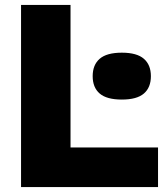

<svg xmlns="http://www.w3.org/2000/svg" viewBox="-20 -760 668 780"><path d="M65.5 0V-740H266.5V-161H622V0ZM475 -355.5Q413.5 -355.5 385 -380Q356.5 -404.5 356.5 -450.5Q356.5 -496.5 385 -521.2Q413.5 -546 475 -546Q536 -546 564.5 -521.2Q593 -496.5 593 -450.5Q593 -404.5 564.5 -380Q536 -355.5 475 -355.5Z"/></svg>

Font: Encode Sans SmExp XBd
Style: Regular
Weight: 800
Width: 6
Designer: Multiple Designers
Foundry: Impallari Type
Version: Version 3.002; ttfautohint (v1.8.3) -l 8 -r 50 -G 200 -x 14 